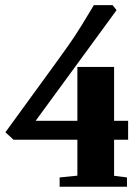

<svg xmlns="http://www.w3.org/2000/svg" viewBox="-20 -708 509 728"><path d="M31.2 -178.2 0.5 -206.5 189.9 -466.8Q239.3 -534.7 262.7 -569.8Q286.1 -605 335.9 -688.5H407.2L421.9 -669.4L115.2 -250H273.4V-454.1H412.6V-250H465.8V-178.2H412.6V-41.5L461.4 -35.2V0H206.1V-35.2L273.4 -42V-178.2Z"/></svg>

Font: Elstob Grade
Style: Regular
Weight: 400
Designer: Peter S. Baker
Version: Version 1.015